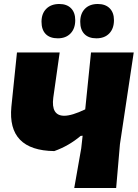

<svg xmlns="http://www.w3.org/2000/svg" viewBox="-20 -926 690 962"><path d="M277 -906Q315 -906 336 -884.5Q357 -863 357 -825Q357 -783 333.5 -758.5Q310 -734 270 -734Q230 -734 209 -755.5Q188 -777 188 -817Q188 -858 212 -882Q236 -906 277 -906ZM470 -906Q508 -906 529.5 -884.5Q551 -863 551 -825Q551 -783 527.5 -758.5Q504 -734 463 -734Q424 -734 403 -755.5Q382 -777 382 -817Q382 -858 405.5 -882Q429 -906 470 -906ZM650 -663 581 -204 562 16H352L387 -183L394 -246L384 -245Q325 -195 252 -169Q16 -172 37 -391L65 -663H279L247 -437Q235 -346 302 -346Q340 -346 407 -378L436 -663Z"/></svg>

Font: Alegreya Sans Black
Style: Italic
Weight: 900
Italic angle: -7°
Designer: Juan Pablo del Peral
Foundry: Huerta Tipografica
Version: Version 2.007